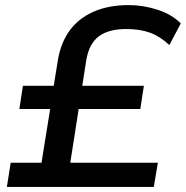

<svg xmlns="http://www.w3.org/2000/svg" viewBox="-20 -734 730 754"><path d="M7 0 22 -95H143L177 -306H56L70 -397H191L208 -502Q220 -569 255 -616Q290 -663 348.5 -688.5Q407 -714 486 -714Q542 -714 598 -696Q654 -678 690 -642L645 -557Q609 -591 569.5 -605.5Q530 -620 475 -620Q407 -620 368.5 -591.5Q330 -563 319 -499L303 -397H545L531 -306H289L256 -95H600L584 0Z"/></svg>

Font: Nunito Sans 7pt SemiExpanded SemiBold
Style: Italic
Weight: 600
Width: 6
Italic angle: -9°
Designer: Vernon Adams
Foundry: Vernon Adams
Version: Version 3.101;gftools[0.9.27]